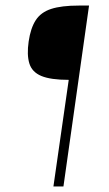

<svg xmlns="http://www.w3.org/2000/svg" viewBox="-20 -548 390 690"><path d="M300 -528 208 122H172L227 -261Q162 -261 128.5 -275Q95 -289 85.5 -320Q76 -351 83 -399Q90 -447 108.5 -475.5Q127 -504 164 -516Q201 -528 263 -528Z"/></svg>

Font: Genos ExtraLight
Style: Italic
Weight: 250
Italic angle: -8°
Designer: Robert E. Leuschke
Foundry: Robert E. Leuschke
Version: Version 1.010